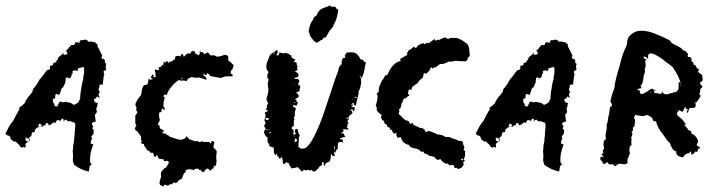

<svg xmlns="http://www.w3.org/2000/svg" viewBox="-24 -609 2609 694"><path d="M-4 -126Q-3 -127 -3 -129Q-1 -133 8 -150Q16 -164 21 -169Q24 -172 25 -175Q25 -176 26.5 -178Q28 -180 29 -182Q30 -184 30 -185Q31 -186 31 -187L36 -196L41 -205L45 -212H46V-217L44 -219Q45 -219 54 -226Q56 -228 59 -230.5Q62 -233 63 -234L65 -236Q70 -250 87 -269L88 -271Q90 -273 92 -275L96 -288Q100 -291 109 -304Q112 -309 115.5 -315Q119 -321 120 -323Q126 -328 134 -340Q140 -349 147 -356L153 -357Q154 -357 156 -359L157 -361V-362L156 -367L159 -372H163Q167 -372 168 -376L169 -381L177 -384L180 -387Q182 -388 180 -390V-391Q184 -391 185 -395L187 -402L200 -412L202 -414L203 -419H206Q205 -419 205 -418Q203 -416 205 -413Q207 -411 210 -411L216 -412Q217 -412 219 -414Q220 -417 219 -418V-420L218 -422Q216 -424 214 -425L217 -428Q223 -432 224 -436L226 -438Q228 -441 230 -443L233 -446H241Q243 -446 244 -447L246 -449L247 -455L254 -456Q255 -457 256 -457Q258 -454 261 -454Q265 -454 266 -458V-459Q266 -462 265 -463L271 -464H272Q274 -462 275 -464L285 -466L292 -463L293 -461Q294 -458 298 -458L307 -459L310 -457Q313 -456 316 -457L317 -458L323 -452Q323 -451 325 -451L328 -450L329 -441V-439Q332 -436 332 -435Q338 -424 345 -409V-407L343 -402V-400L344 -398L346 -396H351Q352 -393 355 -393V-384Q355 -382 358 -380L360 -379L358 -369V-366L360 -360L358 -355L355 -354Q349 -353 351 -349V-345L352 -342L353 -341V-339L352 -337Q351 -336 351 -334L347 -302L345 -303L342 -304Q339 -304 337 -302Q334 -299 335 -296L336 -294L334 -292Q333 -291 333 -289V-283Q333 -280 336 -278H338Q337 -277 335 -274L333 -271V-266Q333 -262 334 -261L335 -259V-257L336 -256V-254L331 -258Q328 -261 325 -259Q323 -253 323 -253L324 -252L321 -253H319L317 -251Q314 -248 316 -247Q318 -241 320 -239L323 -238L326 -237H330L329 -235Q328 -234 328 -230L329 -228Q325 -227 327 -223V-222L326 -221Q324 -219 324 -217L326 -206L325 -204V-202Q324 -198 322 -198Q319 -196 319 -193L322 -169Q314 -169 310 -165Q306 -161 309 -158L313 -154L311 -148Q309 -145 311 -143L315 -138L314 -126L307 -117Q306 -114 307 -111L309 -107Q304 -102 304 -92Q304 -91 306 -89Q307 -88 309 -88H312L313 -86Q299 -52 302 -22Q302 -20 305 -18L308 -16L301 -9Q301 -8 300 -7L297 11Q268 5 244 -13L242 -19Q238 -26 240 -42V-48Q238 -62 240 -72Q240 -82 241 -86L242 -88V-91Q244 -99 244 -101V-111Q246 -113 245 -118L246 -121V-123Q245 -127 246 -133L247 -138V-144L248 -152V-159Q248 -161 247 -162Q247 -166 244 -166L230 -171H227L225 -170L223 -171L221 -172H219L218 -173Q218 -176 216 -176Q213 -177 212 -176Q207 -174 207 -169H206V-175Q206 -180 202 -180Q200 -180 199 -179Q197 -177 197 -176L196 -172Q195 -173 193 -173L185 -175Q182 -175 180 -172L177 -164L174 -166Q172 -168 169 -166L160 -159Q159 -159 158 -158L152 -156L151 -160Q150 -164 146 -164H144Q143 -164 141 -162Q140 -161 140 -159L141 -155L138 -156H135L133 -155L129 -151L121 -150L113 -149Q112 -149 111 -148L104 -142L103 -141L102 -139V-133Q100 -131 96 -131Q91 -131 91 -127L89 -117L83 -113Q82 -112 82 -112Q82 -110 81 -110Q81 -108 82 -107L84 -103L83 -101Q83 -100 82 -100L70 -91Q68 -89 68 -86L69 -79L67 -75L64 -77Q61 -79 59 -77L55 -75L54 -76Q51 -77 48 -80Q47 -85 38 -92L34 -96Q32 -98 30 -98L26 -97L15 -106L13 -114L11 -116Q8 -119 6 -119Q-1 -120 -4 -126ZM175 -253H172Q167 -253 167 -248L168 -240Q168 -238 169 -237L173 -233L172 -232Q172 -225 179 -224H180Q184 -224 184 -227Q186 -229 186 -231L189 -237Q191 -241 192 -242L206 -239Q208 -239 209 -240L212 -241L232 -237L241 -231Q243 -229 246 -231L258 -238L260 -240L265 -251Q266 -251 266 -253Q265 -258 267 -271L268 -280L270 -290L271 -299L273 -308L274 -313L275 -317Q276 -318 276.5 -321Q277 -324 277 -326V-330L278 -335L279 -340L280 -345V-362L278 -366Q275 -367 274 -366L261 -363Q258 -363 258 -359L257 -354L252 -352Q252 -354 249 -355H247L245 -354H242Q241 -354 240 -353L238 -351V-348L239 -346L240 -345L237 -343Q235 -341 235 -340Q234 -327 227 -327L226 -326L224 -325Q224 -327 223 -327L222 -328Q221 -328 220 -329Q219 -330 218 -329L215 -328Q212 -325 213 -322Q214 -321 214 -320L212 -316V-310L204 -293L200 -291Q198 -289 198 -287Q193 -271 189 -264Q187 -269 180 -269Q176 -269 176 -264ZM70 -111 68 -109Q67 -108 68 -107Q68 -98 74 -98H77Q81 -99 81 -102V-105L80 -107L75 -110Q74 -112 70 -111ZM121 -150 123 -151H124L127 -154Q127 -158 126 -159L124 -160L122 -162H120Q118 -162 116 -159V-158L115 -156Q114 -154 115 -153L117 -151Q118 -150 121 -150ZM123 -158Q124 -158 124 -157V-155L120 -159Q123 -159 123 -158ZM263 -456 262 -459 266 -460 265 -458Q264 -456 263 -456ZM221 -321 220 -323 222 -324Q222 -322 221 -321ZM215 -168V-169L216 -170Q216 -168 215 -168Z M463 -146 466 -150 469 -154 467 -159 465 -164V-193L466 -192L470 -198L473 -204L471 -207L468 -210L469 -215V-222L468 -224L466 -227Q465 -231 466 -235Q468 -238 470 -243Q472 -248 474 -250Q480 -259 484 -263Q485 -264 487 -269V-273L488 -277Q489 -291 496 -301Q506 -303 507 -303Q511 -308 511 -310Q512 -319 514 -326L518 -320L523 -322L529 -323L525 -326L521 -329L524 -335L527 -340Q531 -339 531 -335V-332Q531 -331 533 -329L537 -331L540 -332Q541 -333 539 -335H538L537 -337L538 -340V-345L537 -348L536 -351Q535 -354 537 -358L541 -357L544 -356Q549 -354 551 -357L549 -365L555 -367L560 -369Q561 -370 561 -373L567 -376V-381L568 -388Q571 -382 572 -381L576 -387H578L581 -388Q582 -385 585 -382Q586 -382 587 -383L589 -385Q590 -387 593 -386Q595 -388 597 -388H601V-393H608V-396L609 -400L611 -406Q614 -407 626 -407L628 -403L630 -409L632 -414Q637 -414 638 -411L639 -407L640 -404Q644 -406 645 -408L646 -410L647 -411L656 -417Q658 -415 661 -414L665 -418L667 -420L668 -423L673 -424L677 -425Q683 -422 681 -416L687 -413L690 -411L693 -409L699 -415L698 -419L697 -422Q700 -424 702 -422L703 -421L705 -419L709 -421L712 -417L714 -413L727 -420L732 -415L736 -409H752Q754 -407 757 -406L760 -404L769 -405L777 -407Q788 -412 794 -410L798 -408L801 -405V-391Q811 -383 821 -373Q818 -364 815 -356Q815 -355 811 -355Q810 -352 810 -343L814 -341L818 -338Q817 -335 815 -333H792L782 -330Q776 -328 773 -327Q771 -328 767.5 -328.5Q764 -329 762 -329L753 -331Q744 -332 739 -334Q732 -335 732 -341Q731 -342 728 -343Q725 -344 724 -344L722 -338H716L715 -341L714 -345Q713 -343 712 -341Q711 -339 711 -337L715 -334L719 -331Q723 -327 722 -321H720Q719 -321 717 -322Q715 -323 712.5 -324Q710 -325 708 -325L702 -327L696 -329L689 -328H683Q675 -328 670 -331L663 -328L655 -324L651 -316Q643 -318 641 -318H635L630 -317L624 -320Q622 -320 622 -319Q609 -312 596 -296Q582 -279 579 -266H576L574 -267Q570 -267 568 -265Q568 -260 567 -258H572Q566 -240 567 -223Q567 -222 569 -221L571 -220V-212Q570 -212 569 -211Q566 -215 562 -218Q560 -213 559 -204Q557 -204 554 -203Q552 -202 552 -202Q551 -201 551 -200V-191Q551 -185 552 -183L554 -175L550 -167L546 -159L552 -156L553 -151L554 -145Q566 -140 569 -135L567 -133H564Q563 -132 563 -130L565 -127Q572 -127 575 -126L576 -125L577 -123L580 -121L583 -120Q587 -119 589 -115Q596 -113 617 -106Q634 -101 641 -108H643L646 -109Q647 -113 650 -117Q658 -109 660 -106L671 -102L683 -98L686 -99H690Q694 -97 696 -95L702 -97L707 -98Q709 -98 710 -97Q711 -96 712 -96H732Q735 -92 740 -90V-93Q739 -94 739 -97L745 -99L751 -96L749 -86L747 -77Q748 -76 752 -71.5Q756 -67 759 -64V-56L758 -48Q757 -39 758 -33Q760 -28 758 -22L757 -11L753 -10L749 -8Q747 0 747 1H742Q741 4 737 8L736 7H734Q733 6 730 2L726 0Q715 5 714 13L710 12H706L704 9L701 5H699L696 6L695 3L693 1H682Q681 2 679 4L678 6L671 4L663 3Q654 2 648 6Q647 7 647 12L646 14L644 16H643Q641 16 641 17Q639 23 637 27L635 32L633 37L627 40L620 44L618 49L614 51L609 53L607 51L605 50Q603 52 595 58L593 57H590L586 61Q582 62 578 61L574 59L571 58L569 61L566 65L560 62Q558 60 555 60Q551 53 554 44L556 37L559 29Q556 21 559 12L564 6L569 0L572 -1L575 -2L578 -7L581 -11Q585 -17 587 -23L585 -24Q583 -26 581 -28L575 -27Q572 -26 568 -28V-30L567 -33L562 -34H558Q552 -34 549 -37Q547 -44 542 -50L541 -46L539 -42L535 -43L531 -44L532 -48V-52L530 -54L528 -57H519L516 -63Q510 -65 509 -65L503 -74L497 -82V-87L494 -89H491Q486 -91 485 -93L489 -99L488 -101L486 -102V-110L485 -117L481 -122L478 -126L472 -135L470 -136H467L465 -141ZM631 -324 633 -322 635 -324V-330ZM571 -373H569V-371Q571 -371 571 -373ZM596 -355 595 -356Q595 -355 596 -355Z M934 -183 935 -187 936 -191Q936 -196 933 -201Q936 -205 944 -207Q943 -214 935 -212Q938 -214 940 -218L941 -224Q941 -232 946 -234Q942 -238 942 -245Q939 -246 939 -251Q939 -253 941 -259Q944 -266 946 -280V-288L945 -295Q942 -312 948 -321Q942 -326 942 -334Q942 -341 947 -349Q935 -359 940 -379Q941 -384 946 -395L949 -403L952 -410L955 -413L959 -416Q963 -419 967 -420Q969 -423 972 -425Q975 -428 979 -427Q981 -422 979 -418L977 -414Q976 -413 976 -409Q981 -407 983 -411Q985 -415 985 -419Q989 -419 991 -418L996 -417Q1003 -415 1007 -418Q1015 -416 1018 -415L1021 -414L1022 -412Q1023 -408 1029 -410Q1028 -404 1032 -400L1038 -396L1044 -393L1043 -391L1041 -390Q1039 -389 1037 -387L1041 -385L1045 -384Q1050 -382 1048 -376Q1054 -369 1049 -362Q1053 -358 1050 -355L1046 -353L1042 -350Q1061 -344 1052 -330L1046 -329Q1041 -328 1040 -326Q1042 -322 1053 -324Q1058 -319 1058 -315L1057 -312L1055 -310Q1051 -306 1058 -298L1059 -301V-306Q1062 -298 1061 -292L1059 -287Q1058 -283 1059 -280Q1047 -275 1047 -275Q1046 -274 1049 -272L1051 -271L1052 -270Q1052 -265 1057 -263Q1055 -258 1051 -255L1047 -253L1043 -250Q1051 -245 1048 -240Q1055 -240 1052 -236L1050 -232L1047 -226Q1040 -232 1034 -226Q1036 -222 1039 -221L1042 -220L1046 -218Q1040 -203 1042 -189Q1038 -188 1038 -184Q1038 -180 1041 -178Q1036 -172 1039 -165Q1035 -162 1040 -157Q1026 -146 1031 -144L1033 -142L1036 -141Q1038 -137 1037 -133Q1039 -128 1034 -125Q1038 -121 1045 -124L1043 -131Q1042 -134 1042 -137Q1042 -144 1051 -143L1053 -137L1054 -131Q1055 -125 1060 -120Q1056 -116 1056 -105V-97L1055 -89V-85Q1055 -81 1054 -80L1057 -76L1061 -73Q1065 -71 1069 -72Q1083 -69 1101 -97.5Q1119 -126 1142 -187Q1144 -193 1146.5 -200.5Q1149 -208 1152.5 -218.5Q1156 -229 1158 -235Q1164 -252 1173 -280Q1189 -329 1194 -341L1198 -351L1200 -361Q1205 -374 1211 -377V-385Q1211 -386 1211.5 -389Q1212 -392 1213 -393Q1215 -402 1223 -399Q1225 -402 1223 -404V-405L1222 -406Q1221 -407 1229 -419Q1253 -421 1259 -418Q1269 -414 1280 -394Q1290 -394 1290 -388L1299 -382Q1295 -371 1295 -368L1294 -360L1292 -351Q1288 -331 1281 -326Q1281 -335 1275 -335Q1283 -327 1281 -307Q1279 -290 1272 -278Q1273 -270 1269 -257L1266 -246Q1264 -238 1264 -235L1263 -231L1261 -226Q1253 -232 1256 -236Q1246 -237 1246 -230L1250 -231H1254Q1253 -228 1250 -227L1248 -226L1246 -224Q1248 -222 1250 -222H1254Q1255 -222 1259 -220L1257 -212Q1257 -211 1256 -209Q1255 -208 1255 -207Q1253 -204 1249 -216L1244 -211Q1254 -201 1247 -197L1244 -195L1240 -192Q1236 -188 1236 -182Q1237 -179 1236 -176L1234 -175L1233 -173Q1229 -169 1237 -165Q1232 -163 1232 -158V-153Q1231 -151 1229 -149L1231 -147Q1234 -145 1236 -143Q1234 -139 1228 -141L1222 -142H1217Q1218 -132 1216 -132L1212 -131Q1210 -129 1209 -127Q1211 -126 1212 -127H1217L1219 -124L1220 -121Q1221 -120 1222.5 -117.5Q1224 -115 1225 -114Q1219 -115 1210 -110Q1208 -112 1206.5 -110.5Q1205 -109 1205 -105Q1212 -108 1214 -103Q1217 -99 1214 -92Q1212 -97 1208 -96L1204 -95L1199 -94Q1197 -88 1197 -83V-71Q1193 -70 1191 -65L1189 -60L1187 -55Q1185 -61 1183 -62Q1182 -60 1184 -54L1186 -50V-45Q1176 -43 1172 -55Q1173 -27 1164 -24L1160 -22L1156 -20Q1151 -17 1148 -8Q1146 -12 1146 -15V-23Q1141 -24 1140 -20V-16L1139 -12Q1135 -10 1131 -7L1125 1Q1116 11 1111 11Q1107 11 1101 5Q1095 11 1090 4Q1085 7 1082 7L1079 6L1077 5Q1073 4 1068 12Q1064 8 1059.5 3Q1055 -2 1053 -4L1051 -5L1045 -3Q1043 -2 1039 -2Q1037 -2 1034 -1Q1031 0 1030 0Q1028 -4 1027 -5L1024 -10Q1019 -15 1021 -18L1017 -20L1012 -22Q1007 -22 1006 -16Q1003 -18 999 -17L998 -24V-30Q996 -39 994 -42Q990 -35 987 -36Q983 -36 983 -44Q979 -43 978 -45.5Q977 -48 978 -53Q976 -53 975 -52L974 -50Q972 -47 970 -49L969 -53L967 -55Q965 -59 966 -62Q965 -63 966 -75L960 -77L954 -79Q946 -82 950 -89Q943 -90 943 -99V-107Q943 -113 942 -114Q938 -114 935 -119L933 -124L930 -129Q929 -132 932 -137L935 -141L936 -146Q931 -151 930 -154L932 -156L933 -159Q935 -164 937 -165Q929 -172 934 -183ZM1094 -508Q1099 -529 1108 -538Q1107 -542 1111 -546L1115 -550L1120 -553Q1127 -572 1140 -578Q1141 -578 1145.5 -580Q1150 -582 1153 -583L1161 -586L1170 -589Q1172 -586 1176 -584L1180 -585H1183Q1190 -586 1191 -578Q1200 -577 1198 -567Q1192 -533 1182 -520Q1182 -514 1177 -509L1173 -504L1169 -500Q1168 -500 1161 -487L1154 -474Q1145 -475 1141 -465Q1136 -465 1132 -461L1127 -458L1122 -455Q1115 -455 1104 -469Q1093 -483 1095 -491Q1093 -490 1092 -493Q1091 -498 1094 -508ZM948 -180Q946 -183 944 -182H941Q940 -182 936 -184Q935 -177 940 -175Q945 -173 948 -180ZM1043 -109Q1041 -99 1040 -95Q1059 -100 1043 -109ZM1185 -70Q1188 -77 1184 -81Q1181 -73 1185 -70ZM1257 -257 1261 -256 1265 -255Q1266 -258 1262 -259Q1259 -260 1257 -257ZM938 -140Q938 -139 939 -138H941L943 -139L945 -140L941 -142L940 -141Q939 -140 938 -140ZM947 -130Q949 -128 952 -128Q956 -129 956 -132Q954 -132 952 -131.5Q950 -131 949 -130ZM1228 -183Q1230 -177 1236 -182Q1235 -185 1228 -183ZM1039 -237H1041L1042 -239V-241Q1041 -240 1038 -238Q1038 -237 1039 -237ZM965 -414H970Q967 -419 965 -414ZM1034 -199 1033 -198V-197L1034 -196L1035 -197Q1035 -198 1034 -199ZM1038 -305Q1039 -304 1041 -300Q1041 -305 1038 -305ZM1041 -119 1039 -115Q1045 -117 1041 -119ZM1239 -211V-208Q1242 -210 1239 -211ZM952 -141V-142L951 -143L950 -142V-141L951 -140ZM1039 -369 1041 -371Q1040 -372 1039.5 -371Q1039 -370 1039 -369ZM963 -409 965 -413Q962 -411 963 -409ZM1285 -356V-358Q1284 -358 1284 -356V-354Q1285 -354 1285 -356ZM1249 -252V-250Q1250 -249 1250 -250V-252Q1249 -253 1249 -252Z M1338 -209V-219Q1337 -223 1334 -227Q1341 -247 1341 -263Q1340 -266 1337 -269L1341 -273L1342 -275L1345 -278V-284L1346 -291Q1346 -295 1347 -296L1350 -303L1353 -310Q1356 -318 1360 -322Q1364 -326 1368 -336L1375 -338L1377 -340Q1395 -383 1425 -389Q1424 -392 1421 -395L1435 -403L1448 -411V-414L1447 -416Q1450 -422 1453 -427Q1464 -432 1471 -440L1475 -438L1479 -435L1482 -438L1485 -442Q1487 -445 1491 -447L1499 -451Q1505 -453 1507 -453L1509 -451L1511 -449L1513 -450Q1515 -452 1517 -454L1521 -453H1525L1536 -460L1546 -468L1548 -465L1551 -461Q1554 -464 1557 -466L1561 -464L1572 -469L1584 -474L1596 -468L1600 -470L1604 -472H1625Q1636 -470 1652 -460L1657 -456Q1658 -455 1660.5 -453.5Q1663 -452 1664 -451Q1671 -443 1672 -431L1673 -420L1674 -407Q1667 -400 1666 -397V-393L1658 -387L1643 -388Q1632 -388 1629 -389Q1622 -390 1612 -387Q1607 -385 1599 -387Q1578 -375 1567 -378Q1560 -373 1554 -368L1550 -366L1544 -365L1540 -361L1537 -364L1535 -366Q1534 -365 1533 -365Q1529 -352 1516 -342L1512 -344L1508 -345Q1508 -343 1507.5 -341Q1507 -339 1506 -338V-336Q1506 -328 1499 -324Q1492 -320 1486 -309L1476 -302L1466 -295Q1465 -292 1463 -284L1459 -285L1454 -286L1453 -282L1452 -278L1451 -274L1450 -270L1456 -266L1454 -263L1451 -261Q1445 -258 1443 -253H1436Q1431 -245 1431 -238Q1429 -238 1428 -237L1426 -227L1423 -217L1421 -216L1418 -214L1419 -211L1420 -207Q1418 -204 1417 -198L1418 -197L1419 -195L1422 -192Q1426 -190 1427 -188L1432 -183Q1438 -176 1443 -174L1448 -173L1453 -171L1456 -166L1458 -161L1463 -163L1468 -164L1470 -158L1483 -152L1496 -146H1503Q1504 -145 1506 -143.5Q1508 -142 1510 -141L1511 -140L1512 -137L1513 -133H1515L1516 -132L1522 -134L1527 -136L1534 -133L1542 -130Q1552 -127 1557 -123Q1574 -123 1586 -114H1598Q1607 -112 1610 -109H1612L1614 -108L1624 -105Q1627 -104 1633 -100Q1641 -100 1644 -99L1646 -98Q1648 -96 1649 -95Q1649 -91 1651 -85L1655 -74L1651 -70L1654 -66L1657 -62V-46L1652 -31H1654L1655 -30Q1657 -27 1653 -25L1651 -23L1649 -21L1651 -19L1652 -17Q1653 -13 1649 -9L1646 -5L1643 -2L1638 0L1631 2L1628 -1L1626 -3L1623 -2L1619 -1L1618 -7L1616 -12H1599L1598 -14Q1596 -16 1594 -18L1587 -17Q1573 -25 1568 -34L1559 -31Q1554 -32 1552 -35L1549 -38L1546 -42Q1545 -41 1540 -43L1537 -45H1534Q1533 -44 1528 -46L1522 -50L1515 -53L1509 -55L1507 -61H1503L1499 -60L1493 -66Q1484 -72 1473 -73Q1471 -74 1460 -77Q1458 -79 1457 -81L1453 -86Q1443 -86 1431 -98Q1431 -100 1429.5 -102Q1428 -104 1426.5 -107.5Q1425 -111 1424 -114Q1418 -111 1414 -111Q1407 -116 1409 -129Q1408 -130 1405 -128L1404 -126L1402 -125L1394 -133Q1394 -138 1393 -139L1390 -140L1386 -141Q1385 -142 1385 -147Q1382 -149 1376 -151L1373 -160L1369 -161L1366 -162Q1366 -173 1358 -175Q1356 -178 1354 -182L1353 -186Q1354 -189 1356 -193L1351 -197L1345 -201L1344 -203L1342 -205ZM1645 -37 1644 -34 1642 -31Q1648 -28 1651 -31ZM1537 -457 1538 -455Q1539 -455 1539 -456Q1538 -457 1537 -457Z M1696 -126Q1697 -127 1697 -129Q1699 -133 1708 -150Q1716 -164 1721 -169Q1724 -172 1725 -175Q1725 -176 1726.5 -178Q1728 -180 1729 -182Q1730 -184 1730 -185Q1731 -186 1731 -187L1736 -196L1741 -205L1745 -212H1746V-217L1744 -219Q1745 -219 1754 -226Q1756 -228 1759 -230.5Q1762 -233 1763 -234L1765 -236Q1770 -250 1787 -269L1788 -271Q1790 -273 1792 -275L1796 -288Q1800 -291 1809 -304Q1812 -309 1815.5 -315Q1819 -321 1820 -323Q1826 -328 1834 -340Q1840 -349 1847 -356L1853 -357Q1854 -357 1856 -359L1857 -361V-362L1856 -367L1859 -372H1863Q1867 -372 1868 -376L1869 -381L1877 -384L1880 -387Q1882 -388 1880 -390V-391Q1884 -391 1885 -395L1887 -402L1900 -412L1902 -414L1903 -419H1906Q1905 -419 1905 -418Q1903 -416 1905 -413Q1907 -411 1910 -411L1916 -412Q1917 -412 1919 -414Q1920 -417 1919 -418V-420L1918 -422Q1916 -424 1914 -425L1917 -428Q1923 -432 1924 -436L1926 -438Q1928 -441 1930 -443L1933 -446H1941Q1943 -446 1944 -447L1946 -449L1947 -455L1954 -456Q1955 -457 1956 -457Q1958 -454 1961 -454Q1965 -454 1966 -458V-459Q1966 -462 1965 -463L1971 -464H1972Q1974 -462 1975 -464L1985 -466L1992 -463L1993 -461Q1994 -458 1998 -458L2007 -459L2010 -457Q2013 -456 2016 -457L2017 -458L2023 -452Q2023 -451 2025 -451L2028 -450L2029 -441V-439Q2032 -436 2032 -435Q2038 -424 2045 -409V-407L2043 -402V-400L2044 -398L2046 -396H2051Q2052 -393 2055 -393V-384Q2055 -382 2058 -380L2060 -379L2058 -369V-366L2060 -360L2058 -355L2055 -354Q2049 -353 2051 -349V-345L2052 -342L2053 -341V-339L2052 -337Q2051 -336 2051 -334L2047 -302L2045 -303L2042 -304Q2039 -304 2037 -302Q2034 -299 2035 -296L2036 -294L2034 -292Q2033 -291 2033 -289V-283Q2033 -280 2036 -278H2038Q2037 -277 2035 -274L2033 -271V-266Q2033 -262 2034 -261L2035 -259V-257L2036 -256V-254L2031 -258Q2028 -261 2025 -259Q2023 -253 2023 -253L2024 -252L2021 -253H2019L2017 -251Q2014 -248 2016 -247Q2018 -241 2020 -239L2023 -238L2026 -237H2030L2029 -235Q2028 -234 2028 -230L2029 -228Q2025 -227 2027 -223V-222L2026 -221Q2024 -219 2024 -217L2026 -206L2025 -204V-202Q2024 -198 2022 -198Q2019 -196 2019 -193L2022 -169Q2014 -169 2010 -165Q2006 -161 2009 -158L2013 -154L2011 -148Q2009 -145 2011 -143L2015 -138L2014 -126L2007 -117Q2006 -114 2007 -111L2009 -107Q2004 -102 2004 -92Q2004 -91 2006 -89Q2007 -88 2009 -88H2012L2013 -86Q1999 -52 2002 -22Q2002 -20 2005 -18L2008 -16L2001 -9Q2001 -8 2000 -7L1997 11Q1968 5 1944 -13L1942 -19Q1938 -26 1940 -42V-48Q1938 -62 1940 -72Q1940 -82 1941 -86L1942 -88V-91Q1944 -99 1944 -101V-111Q1946 -113 1945 -118L1946 -121V-123Q1945 -127 1946 -133L1947 -138V-144L1948 -152V-159Q1948 -161 1947 -162Q1947 -166 1944 -166L1930 -171H1927L1925 -170L1923 -171L1921 -172H1919L1918 -173Q1918 -176 1916 -176Q1913 -177 1912 -176Q1907 -174 1907 -169H1906V-175Q1906 -180 1902 -180Q1900 -180 1899 -179Q1897 -177 1897 -176L1896 -172Q1895 -173 1893 -173L1885 -175Q1882 -175 1880 -172L1877 -164L1874 -166Q1872 -168 1869 -166L1860 -159Q1859 -159 1858 -158L1852 -156L1851 -160Q1850 -164 1846 -164H1844Q1843 -164 1841 -162Q1840 -161 1840 -159L1841 -155L1838 -156H1835L1833 -155L1829 -151L1821 -150L1813 -149Q1812 -149 1811 -148L1804 -142L1803 -141L1802 -139V-133Q1800 -131 1796 -131Q1791 -131 1791 -127L1789 -117L1783 -113Q1782 -112 1782 -112Q1782 -110 1781 -110Q1781 -108 1782 -107L1784 -103L1783 -101Q1783 -100 1782 -100L1770 -91Q1768 -89 1768 -86L1769 -79L1767 -75L1764 -77Q1761 -79 1759 -77L1755 -75L1754 -76Q1751 -77 1748 -80Q1747 -85 1738 -92L1734 -96Q1732 -98 1730 -98L1726 -97L1715 -106L1713 -114L1711 -116Q1708 -119 1706 -119Q1699 -120 1696 -126ZM1875 -253H1872Q1867 -253 1867 -248L1868 -240Q1868 -238 1869 -237L1873 -233L1872 -232Q1872 -225 1879 -224H1880Q1884 -224 1884 -227Q1886 -229 1886 -231L1889 -237Q1891 -241 1892 -242L1906 -239Q1908 -239 1909 -240L1912 -241L1932 -237L1941 -231Q1943 -229 1946 -231L1958 -238L1960 -240L1965 -251Q1966 -251 1966 -253Q1965 -258 1967 -271L1968 -280L1970 -290L1971 -299L1973 -308L1974 -313L1975 -317Q1976 -318 1976.5 -321Q1977 -324 1977 -326V-330L1978 -335L1979 -340L1980 -345V-362L1978 -366Q1975 -367 1974 -366L1961 -363Q1958 -363 1958 -359L1957 -354L1952 -352Q1952 -354 1949 -355H1947L1945 -354H1942Q1941 -354 1940 -353L1938 -351V-348L1939 -346L1940 -345L1937 -343Q1935 -341 1935 -340Q1934 -327 1927 -327L1926 -326L1924 -325Q1924 -327 1923 -327L1922 -328Q1921 -328 1920 -329Q1919 -330 1918 -329L1915 -328Q1912 -325 1913 -322Q1914 -321 1914 -320L1912 -316V-310L1904 -293L1900 -291Q1898 -289 1898 -287Q1893 -271 1889 -264Q1887 -269 1880 -269Q1876 -269 1876 -264ZM1770 -111 1768 -109Q1767 -108 1768 -107Q1768 -98 1774 -98H1777Q1781 -99 1781 -102V-105L1780 -107L1775 -110Q1774 -112 1770 -111ZM1821 -150 1823 -151H1824L1827 -154Q1827 -158 1826 -159L1824 -160L1822 -162H1820Q1818 -162 1816 -159V-158L1815 -156Q1814 -154 1815 -153L1817 -151Q1818 -150 1821 -150ZM1823 -158Q1824 -158 1824 -157V-155L1820 -159Q1823 -159 1823 -158ZM1963 -456 1962 -459 1966 -460 1965 -458Q1964 -456 1963 -456ZM1921 -321 1920 -323 1922 -324Q1922 -322 1921 -321ZM1915 -168V-169L1916 -170Q1916 -168 1915 -168Z M2148 -43Q2156 -40 2159 -44Q2153 -45 2151 -50Q2150 -52 2152 -53.5Q2154 -55 2158 -55Q2151 -65 2160 -72Q2159 -74 2159 -77Q2159 -80 2158 -81Q2156 -87 2158 -92Q2158 -104 2167 -106Q2163 -116 2167 -133L2169 -145Q2170 -151 2168 -157Q2171 -160 2173 -173L2174 -182L2176 -191Q2178 -197 2178 -200L2179 -207Q2179 -217 2182 -223Q2189 -224 2188 -231L2186 -236L2182 -241Q2189 -274 2197 -291Q2198 -310 2208 -345L2216 -372L2223 -399L2226 -409L2230 -420Q2235 -433 2239 -440L2242 -449L2243 -459Q2245 -473 2251 -478Q2268 -498 2295 -498Q2319 -498 2349 -485L2359 -481Q2369 -477 2375 -474L2387 -468L2397 -463Q2400 -454 2420 -445L2428 -441L2435 -437Q2443 -432 2446 -426Q2452 -428 2458 -420Q2466 -412 2461 -407Q2462 -403 2465 -403H2471L2473 -400L2475 -397Q2477 -392 2474 -390Q2483 -384 2484 -374Q2490 -375 2492 -369L2494 -364L2497 -361V-362L2501 -359L2504 -355L2501 -354L2498 -352Q2500 -347 2505 -344L2510 -341L2515 -337Q2513 -334 2515 -329L2516 -322Q2516 -314 2507 -312Q2506 -308 2508 -304L2510 -302L2512 -300Q2517 -296 2513 -292Q2509 -292 2507 -283L2506 -275Q2505 -270 2502 -268Q2512 -268 2505 -255Q2503 -252 2497 -244L2493 -239L2490 -236Q2492 -222 2487 -220Q2486 -219 2479 -219H2475L2469 -218Q2467 -217 2465 -210L2464 -205Q2463 -204 2461 -201Q2457 -202 2459 -207L2461 -211L2462 -216Q2454 -213 2454 -214L2455 -216L2456 -218Q2456 -220 2454 -222Q2451 -220 2449 -217L2447 -211Q2444 -205 2442 -205Q2439 -205 2432 -211Q2416 -199 2428 -189L2434 -184L2440 -179Q2447 -173 2449 -167Q2456 -161 2455 -160L2453 -159L2451 -158L2448 -156Q2449 -154 2450 -155L2452 -156L2453 -155Q2453 -153 2455 -151L2458 -148Q2463 -143 2463 -140L2467 -138L2472 -136Q2476 -135 2474 -128Q2476 -126 2480 -123.5Q2484 -121 2485 -121Q2490 -117 2494 -111Q2504 -98 2495 -89Q2493 -84 2498 -81L2503 -78L2507 -75Q2507 -72 2505 -72H2500Q2498 -63 2497 -62Q2494 -58 2488 -62Q2487 -53 2475 -50L2474 -56L2473 -61Q2471 -62 2469 -59L2468 -57Q2468 -55 2466 -55Q2459 -56 2453 -50L2448 -45L2445 -40L2436 -42Q2434 -42 2431 -44Q2428 -46 2427 -46Q2418 -52 2421 -62Q2411 -61 2403 -78L2400 -84L2398 -91Q2393 -98 2389 -99Q2385 -106 2377 -117L2365 -133Q2351 -152 2347 -172Q2342 -168 2337 -173Q2335 -177 2333 -183L2326 -188L2319 -192Q2312 -195 2303 -189L2295 -190L2287 -191Q2278 -192 2271 -194Q2272 -191 2267 -182Q2273 -179 2271 -168L2270 -159Q2269 -156 2269 -151Q2262 -151 2264 -143V-140L2263 -137Q2262 -133 2258 -132Q2266 -126 2257 -111Q2260 -107 2258 -99V-93Q2258 -88 2259 -85Q2251 -80 2251 -71V-63L2253 -54Q2248 -46 2248 -40Q2244 -37 2244 -31V-26L2245 -21Q2239 -13 2226 -16L2220 -17H2215Q2210 -17 2205 -12Q2202 -8 2198 -9Q2194 -11 2193 -15H2185Q2181 -14 2179 -15Q2174 -16 2172 -24Q2166 -18 2160 -16Q2154 -16 2153 -26Q2142 -31 2148 -43ZM2290 -289H2287L2284 -288Q2280 -287 2280 -283H2288Q2288 -269 2296 -269Q2301 -269 2315 -278L2325 -285Q2327 -286 2330 -287.5Q2333 -289 2334 -289Q2335 -285 2340 -285H2344L2347 -282H2339Q2341 -276 2342 -272Q2346 -273 2352 -272L2356 -271L2361 -270Q2365 -269 2367 -271Q2369 -273 2368 -280Q2373 -268 2384 -268Q2391 -268 2400 -272L2408 -274L2416 -276Q2427 -278 2429 -292V-304Q2429 -311 2430 -314L2433 -311L2434 -309L2436 -306Q2434 -328 2407 -367L2405 -368Q2403 -370 2401 -372L2397 -375L2393 -378Q2390 -380 2382 -386Q2374 -392 2371 -395Q2341 -416 2328 -416Q2316 -416 2319 -397L2317 -398L2314 -400L2308 -404Q2304 -405 2303 -404Q2302 -403 2303 -399L2306 -397L2309 -396Q2313 -393 2312 -390Q2309 -391 2308 -390.5Q2307 -390 2308 -388L2309 -383Q2310 -380 2309 -379Q2310 -377 2310 -372L2308 -364Q2305 -355 2308 -349Q2305 -345 2303 -336L2302 -329L2301 -322Q2299 -305 2291 -299Q2298 -291 2290 -289ZM2202 -14 2205 -12Q2204 -16 2197 -15Q2199 -14 2202 -14ZM2329 -277H2326V-275H2329L2330 -276ZM2439 -301 2438 -302 2436 -303V-302L2435 -300Q2439 -300 2439 -301ZM2197 -282 2196 -281 2195 -279Q2199 -279 2197 -282ZM2490 -236V-240Q2487 -240 2486 -239Q2487 -238 2488 -237Q2489 -236 2490 -236ZM2311 -413 2313 -411 2314 -410Q2314 -412 2315 -412Q2312 -412 2311 -413ZM2312 -389Z"/></svg>

Font: Kom-post
Style: Regular
Weight: 400
Designer: @guaschetti
Foundry: guaschetti
Version: Version 1.00 December 6, 2021, initial release